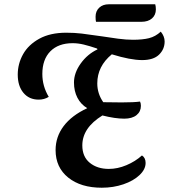

<svg xmlns="http://www.w3.org/2000/svg" viewBox="-20 -856 790 898"><path d="M750 -662Q750 -626 724 -600.5Q698 -575 645 -575Q590 -575 503 -602Q435 -546 435 -466Q435 -418 463 -378L549 -377Q607 -377 635 -381Q639 -373 639 -361Q639 -334 618.5 -317.5Q598 -301 561 -301Q518 -301 459 -316Q365 -258 365 -176Q365 -123 400 -94.5Q435 -66 489 -66Q530 -66 571.5 -83.5Q613 -101 644 -129Q661 -118 661 -94Q661 -64 632.5 -37Q604 -10 557 6Q510 22 456 22Q358 22 299 -25.5Q240 -73 240 -154Q240 -216 277.5 -266Q315 -316 388 -350Q358 -368 342 -399Q326 -430 326 -470Q326 -515 357.5 -559Q389 -603 436 -625L434 -629Q399 -641 372 -647.5Q345 -654 320 -654Q253 -654 215.5 -616Q178 -578 178 -510Q178 -453 208 -403Q187 -390 161 -390Q116 -390 89.5 -422Q63 -454 63 -507Q63 -558 88 -602.5Q113 -647 164 -675Q215 -703 290 -703Q328 -703 362 -699Q396 -695 457 -686Q494 -680 532.5 -675Q571 -670 602 -670Q647 -670 677 -677.5Q707 -685 732 -708Q750 -686 750 -662ZM427 -778Q427 -804 444 -820Q461 -836 489 -836H706Q709 -826 709 -812Q709 -786 691 -770Q673 -754 641 -754H429Q427 -762 427 -778Z"/></svg>

Font: Sansita SW
Style: Italic
Weight: 400
Italic angle: -11°
Designer: Pablo Cosgaya
Foundry: Omnibus-Type
Version: Version 1.000